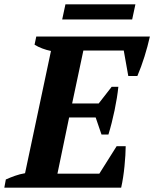

<svg xmlns="http://www.w3.org/2000/svg" viewBox="-44 -869 714 889"><path d="M650 -700Q640 -655 625 -607Q610 -559 592 -517H550L529 -635H342L290 -390H413L473 -467H504Q499 -418 486.5 -358Q474 -298 458 -246H426L399 -325H276L222 -65H416L496 -192H538Q538 -174 536.5 -150Q535 -126 532.5 -100Q530 -74 526 -48Q522 -22 517 0H-24L-17 -38Q3 -47 25.5 -55Q48 -63 72 -67L192 -633Q172 -637 152 -644.5Q132 -652 116 -662L124 -700ZM244 -779 259 -849H583L568 -779Z"/></svg>

Font: PT Serif
Style: Bold Italic
Weight: 700
Italic angle: -12°
Designer: A.Korolkova, O.Umpeleva, V.Yefimov
Foundry: ParaType Ltd
Version: Version 1.000W OFL